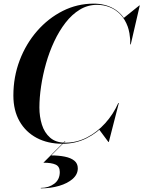

<svg xmlns="http://www.w3.org/2000/svg" viewBox="-20 -780 788 1055"><path d="M323.5 10Q242.5 10 181.8 -22.2Q121 -54.5 87.2 -114Q53.5 -173.5 53.5 -255Q53.5 -357.5 88.2 -448.8Q123 -540 184.2 -610Q245.5 -680 325 -720Q404.5 -760 494.5 -760Q556.5 -760 603 -733.8Q649.5 -707.5 674.8 -657.5Q700 -607.5 698 -536H695.5Q697 -592 682.2 -632.8Q667.5 -673.5 642 -700.2Q616.5 -727 583.2 -740.2Q550 -753.5 513.5 -753.5Q462 -753.5 418.8 -727.2Q375.5 -701 340.2 -655.5Q305 -610 278 -552.5Q251 -495 233 -431.5Q215 -368 205.8 -305.8Q196.5 -243.5 196.5 -189Q196.5 -139.5 210.2 -95.2Q224 -51 255.5 -23.5Q287 4 339 4Q401.5 4 457.5 -24.8Q513.5 -53.5 558 -102.8Q602.5 -152 630 -214H632.5Q606.5 -152.5 561.2 -101.5Q516 -50.5 455.5 -20.2Q395 10 323.5 10ZM575.5 0 525 -68Q547.5 -89 570 -114.2Q592.5 -139.5 615 -180.5L630 -214H633L578 0ZM695.5 -536V-562.5Q692.5 -599 684.5 -628Q676.5 -657 659 -680.5L745.5 -750H748L698.5 -536ZM204 255V252.5Q247 252.5 277.8 229.8Q308.5 207 308.5 165Q308.5 135 285.8 124.5Q263 114 218.5 114L336.5 -4.5H339.5L261.5 74Q303 74 336.2 80.8Q369.5 87.5 388.5 103Q407.5 118.5 407.5 145Q407.5 178 379.5 202.8Q351.5 227.5 305.2 241.2Q259 255 204 255Z"/></svg>

Font: Bodoni Moda 72pt SemiBold
Style: Italic
Weight: 600
Italic angle: -13°
Designer: Owen Earl
Foundry: indestructible type
Version: Version 2.004